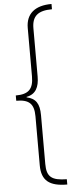

<svg xmlns="http://www.w3.org/2000/svg" viewBox="-72 -827 491 1230"><g transform="rotate(-5 174.0 -211.5)"><path d="M309 369V335C211 334 180 308 180 226V-88C180 -162 157 -197 98 -210V-213C158 -224 180 -269 180 -337V-647C180 -725 219 -758 309 -758V-792C202 -792 144 -743 144 -652V-340C144 -258 111 -228 30 -228V-194C111 -194 144 -166 144 -84V231C144 330 195 369 309 369Z"/></g></svg>

Font: Noto Sans Kannada ExtraCondensed ExtraLight
Style: Regular
Weight: 200
Width: 2
Designer: Jelle Bosma - Monotype Design Team
Foundry: Monotype Imaging Inc.
Version: Version 2.005